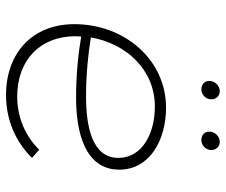

<svg xmlns="http://www.w3.org/2000/svg" viewBox="-76 -666 748 636"><g transform="rotate(90 298.0 -348.0)"><path d="M295 6C375 6 448 -24 503 -80L476 -104C431 -58 369 -31 300 -31C180 -31 100 -106 100 -224L101 -243C153 -234 224 -226 304 -226C421 -226 542 -257 542 -369C542 -470 444 -524 337 -524C178 -524 60 -387 60 -220C60 -83 154 6 295 6ZM276 -641C293 -641 309 -655 309 -674C309 -689 299 -702 282 -702C264 -702 248 -686 248 -667C248 -652 259 -641 276 -641ZM444 -641C461 -641 477 -655 477 -674C477 -689 466 -702 450 -702C432 -702 416 -686 416 -667C416 -652 427 -641 444 -641ZM104 -275C124 -392 211 -487 333 -487C421 -487 503 -446 503 -366C503 -279 399 -259 299 -259C222 -259 153 -267 104 -275Z"/></g></svg>

Font: Fixel Display ExtraLight
Style: Italic
Weight: 200
Italic angle: -10°
Designer: AlfaBravo + MacPaw
Foundry: Kyrylo Tkachov, Marchela Mozhyna, Serhii Makarenko, Maria Weinstein, Zakhar Kryvoshyya
Version: Version 1.210;Glyphs 3.2 (3217)